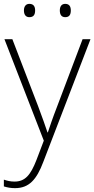

<svg xmlns="http://www.w3.org/2000/svg" viewBox="-23 -733 489 995"><path d="M101 -679C101 -658 110 -644 129 -644C152 -644 159 -658 159 -679C159 -698 152 -713 129 -713C110 -713 101 -698 101 -679ZM287 -679C287 -658 295 -644 315 -644C337 -644 344 -658 344 -679C344 -698 337 -713 315 -713C295 -713 287 -698 287 -679ZM0 -530 204 -4 166 96C135 176 106 208 52 208C31 208 15 204 -3 198V233C16 239 34 242 55 242C128 242 167 197 201 107L446 -530H405L273 -181C250 -122 235 -77 225 -47H223C213 -78 197 -122 174 -184L41 -530Z"/></svg>

Font: Noto Sans Cherokee ExtraLight
Style: Regular
Weight: 200
Designer: Monotype Design Team
Foundry: Monotype Imaging Inc.
Version: Version 2.001